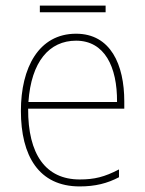

<svg xmlns="http://www.w3.org/2000/svg" viewBox="-20 -659 521 689"><path d="M359 -639H123V-615H359ZM253 -538C119 -538 55 -416 55 -261C55 -100 119 10 266 10C322 10 365 -1 407 -23V-51C355 -24 319 -15 266 -15C144 -15 80 -105 81 -269H426V-295C426 -427 377 -538 253 -538ZM253 -513C355 -513 401 -420 400 -293H82C92 -438 157 -513 253 -513Z"/></svg>

Font: Noto Sans Thai Looped SemiCondensed Thin
Style: Regular
Weight: 100
Width: 4
Designer: Sasikarn Vongin, Ben Mitchell
Foundry: The Fontpad Ltd
Version: Version 1.001